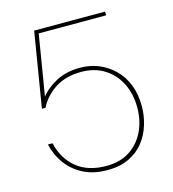

<svg xmlns="http://www.w3.org/2000/svg" viewBox="-107 -789 802 889"><g transform="rotate(-15 294.5 -344.0)"><path d="M300 12Q234 12 185.5 -12.5Q137 -37 106 -79Q75 -121 63 -174H85Q103 -97 157.5 -52.5Q212 -8 300 -8Q366 -8 412 -38Q458 -68 482.5 -119Q507 -170 507 -233Q507 -298 481.5 -349Q456 -400 409 -429.5Q362 -459 298 -459Q225 -459 174 -426.5Q123 -394 96 -341H79L138 -700H478V-682H155L107 -391Q133 -426 182 -452.5Q231 -479 298 -479Q345 -479 386 -462.5Q427 -446 460 -414Q493 -382 511 -336.5Q529 -291 529 -233Q529 -188 515.5 -144Q502 -100 474.5 -65Q447 -30 403.5 -9Q360 12 300 12Z"/></g></svg>

Font: DM Sans 16pt Thin
Style: Regular
Weight: 250
Version: Version 4.004;gftools[0.9.30]